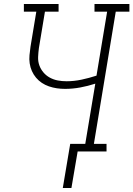

<svg xmlns="http://www.w3.org/2000/svg" viewBox="-20 -755 665 957"><path d="M336 182H293L330 -38H405L455 -338Q418 -326 380 -319Q342 -312 304 -312Q283 -312 263 -315Q243 -318 224 -324.5Q205 -331 188.5 -342Q172 -353 159.5 -368Q147 -383 139 -401Q131 -419 128 -439Q125 -459 127 -480Q129 -501 132 -522L161 -697H99V-735H272V-697H204L174 -516Q171 -494 170 -471.5Q169 -449 176 -429.5Q183 -410 196.5 -394Q210 -378 228.5 -368Q247 -358 268 -354Q289 -350 312 -350Q349 -350 386.5 -358Q424 -366 461 -378L514 -697H451V-735H625V-697H557L448 -38H511V0H367Z"/></svg>

Font: Iosevka Curly Slab XLtExObl
Style: Regular
Weight: 200
Width: 7
Italic angle: -9°
Monospace: yes
Designer: Belleve Invis
Foundry: Belleve Invis
Version: Version 11.0.0; ttfautohint (v1.8.3)